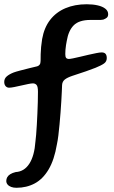

<svg xmlns="http://www.w3.org/2000/svg" viewBox="-29 -662 539 911"><path d="M48.9 229Q35 229 24 225Q13.1 220.9 6.9 213.5Q0.8 206.1 0.8 196.5Q0.8 187.1 5.3 178.9Q9.8 170.8 19.6 164.6Q29.4 158.4 45.4 154.4Q85.9 152.2 110.2 114.7Q134.4 77.2 139.2 8.8Q140.9 -2.8 142.5 -23.2Q144.2 -43.6 145.7 -69.3Q147.2 -95 148.4 -122.9Q149.6 -150.8 150.4 -177.5Q151.1 -204.2 151.1 -226.4Q151.1 -251.7 144.4 -259Q137.8 -266.4 126.9 -266.4Q119.1 -266.4 104 -263.2Q88.8 -260.1 71.4 -256.1Q53.9 -252.1 38.5 -249Q23.1 -245.9 14.2 -245.9Q4.2 -245.9 -2.4 -253.3Q-8.9 -260.8 -8.9 -273.3Q-8.9 -289.2 3.1 -299.6Q15.2 -310 35.8 -318.1Q45.6 -321.8 66.7 -327.3Q87.8 -332.9 110.5 -338.5Q133.2 -344.1 147.6 -347.4Q153.9 -349 158.8 -355Q163.6 -360.9 163.6 -373.2Q163.6 -388.8 164 -405.2Q164.4 -421.5 166.1 -439.5Q167.8 -457.4 170.9 -476.7Q180.5 -530.9 208.8 -567.6Q237.1 -604.2 281.4 -623Q325.8 -641.8 382.2 -641.8Q411.6 -641.8 434.6 -636.5Q457.7 -631.2 470.9 -620.6Q484.2 -610.1 484.2 -594.6Q484.2 -583.4 477.7 -578Q471.2 -572.6 461.1 -569Q451 -566.9 435 -567.4Q419.1 -567.8 399.4 -567.4Q345.8 -567.1 320.8 -541.9Q295.8 -516.7 287.8 -468.1Q285.9 -459.2 284.2 -447.9Q282.4 -436.7 281.6 -425.8Q280.8 -414.9 280.8 -405.8Q280.8 -392.7 284.5 -387.8Q288.1 -382.8 296.2 -382.2Q302.2 -382.1 317.3 -385.1Q332.3 -388.1 351.9 -392.8Q371.6 -397.6 391.5 -402.2Q411.5 -406.8 428.1 -410Q444.6 -413.3 453.4 -413.3Q465.9 -413.3 471.7 -406.6Q477.6 -399.9 477.6 -386.4Q477.6 -370.1 464.8 -360.9Q452.1 -351.7 424.3 -340.4Q405.9 -332.9 379.3 -323.8Q352.8 -314.6 313.9 -302Q290.2 -294 278.4 -284.6Q266.6 -275.1 265.6 -258.9Q265.2 -249.1 264.4 -229.2Q263.5 -209.3 262 -183.4Q260.5 -157.4 258.3 -128.7Q256.1 -99.9 253.5 -71.8Q250.9 -43.6 247.9 -19.2Q244.9 5.2 241.2 22.1Q228.7 96.4 201.6 142Q174.5 187.6 135.8 208.3Q97.1 229 48.9 229Z"/></svg>

Font: Gluten Thin
Style: Regular
Weight: 100
Designer: Tyler Finck
Foundry: Etcetera Type Company
Version: Version 1.300